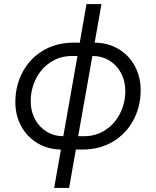

<svg xmlns="http://www.w3.org/2000/svg" viewBox="-20 -740 770 950"><path d="M286 -26 288 -37 368 -490 370 -502 408 -720H482L444 -504L442 -491L362 -39L360 -27L322 190H248ZM56 -235Q56 -316 92 -383.5Q128 -451 193.5 -490Q259 -529 345 -529Q361 -529 368.5 -529Q376 -529 392 -529L381 -463Q359 -463 337 -463Q277 -463 230 -432Q183 -401 157.5 -349.5Q132 -298 132 -239Q132 -190 153 -150.5Q174 -111 211 -88.5Q248 -66 295 -66H314V0Q301 0 287 0Q219 0 166.5 -31Q114 -62 85 -115.5Q56 -169 56 -235ZM395 -66Q455 -66 502 -97Q549 -128 574.5 -179.5Q600 -231 600 -290Q600 -339 579 -378.5Q558 -418 521 -440.5Q484 -463 437 -463H418L430 -529Q438 -529 445 -529Q513 -529 565.5 -498Q618 -467 647 -413.5Q676 -360 676 -294Q676 -213 640 -145.5Q604 -78 538.5 -39Q473 0 387 0Q364 0 340 0V-66Q368 -66 395 -66Z"/></svg>

Font: Fixel Italic Variable 20240409 Display Thin
Style: Italic
Weight: 100
Italic angle: -10°
Designer: AlfaBravo + MacPaw
Foundry: Kyrylo Tkachov, Marchela Mozhyna, Serhii Makarenko, Maria Weinstein, Zakhar Kryvoshyya
Version: Version 1.211;Glyphs 3.2 (3225)